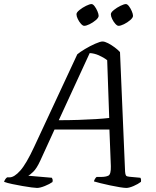

<svg xmlns="http://www.w3.org/2000/svg" viewBox="-52 -924 767 944"><path d="M130 0Q123 0 103 -2.5Q83 -5 58 -9.5Q33 -14 8.5 -19Q-16 -24 -32 -30Q-27 -45 -17 -52H-5Q18 -52 47.5 -85Q77 -118 116 -202L328 -657Q341 -668 366 -683Q391 -698 416 -709Q441 -720 452 -720Q463 -720 479.5 -711.5Q496 -703 512 -691Q528 -679 538 -668L563 -80Q564 -66 567.5 -61Q571 -56 584 -55L638 -50Q643 -44 641 -30Q627 -19 605 -9.5Q583 0 569 0Q559 0 537 -3.5Q515 -7 489.5 -12.5Q464 -18 441.5 -23.5Q419 -29 410 -32Q411 -38 415 -44.5Q419 -51 423 -54H444Q468 -54 481 -60.5Q494 -67 493 -107L486 -287H216L146 -134Q128 -95 111 -79Q94 -63 87 -60L203 -50Q205 -47 206.5 -42Q208 -37 206 -29Q192 -19 168.5 -9.5Q145 0 130 0ZM237 -333Q286 -333 333.5 -334.5Q381 -336 420.5 -338.5Q460 -341 485 -344L475 -628Q457 -642 434 -652Q411 -662 389 -663ZM531 -797Q524 -797 515 -807Q506 -817 499.5 -830.5Q493 -844 493 -854Q493 -863 508 -875Q523 -887 540.5 -895.5Q558 -904 567 -904Q574 -904 582 -893.5Q590 -883 596 -869Q602 -855 602 -846Q602 -837 588 -825Q574 -813 557.5 -805Q541 -797 531 -797ZM362 -797Q355 -797 346 -807Q337 -817 330.5 -830.5Q324 -844 324 -854Q324 -863 339 -875Q354 -887 371.5 -895.5Q389 -904 398 -904Q405 -904 413 -893.5Q421 -883 427 -869Q433 -855 433 -846Q433 -837 419 -825Q405 -813 388.5 -805Q372 -797 362 -797Z"/></svg>

Font: Texturina 72pt 72pt Light
Style: Italic
Weight: 300
Italic angle: -11°
Designer: Guillermo Torres Carreño
Foundry: Omnibus-Type
Version: Version 1.002; ttfautohint (v1.8.3)